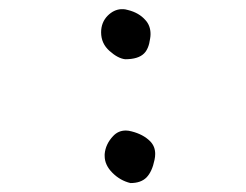

<svg xmlns="http://www.w3.org/2000/svg" viewBox="-20 -565 540 421"><path d="M320.3 -227.5Q320.3 -244.1 309.1 -255.4Q293.9 -270.5 268.6 -276.9Q261.7 -278.8 255.9 -278.8Q239.3 -278.8 228 -266.6Q211.4 -249 209.5 -227.1Q209.5 -225.1 209.5 -223.1Q209.5 -203.1 226.6 -186Q243.7 -168.9 266.1 -163.6Q289.1 -163.6 301.3 -176Q313.5 -188.5 318.8 -214.4Q320.3 -221.2 320.3 -227.5ZM310.1 -490.2Q310.1 -508.8 298.8 -521Q284.7 -537.1 260.7 -543Q253.9 -544.9 250.5 -544.9Q247.1 -544.9 245.6 -544.9Q229.5 -543.9 216.3 -530.8Q201.7 -516.1 201.7 -494.1Q201.7 -469.7 220 -453.4Q238.3 -437 254.4 -435.1Q283.2 -435.1 295.9 -447.8Q306.2 -458 309.1 -480Q310.1 -485.4 310.1 -490.2Z"/></svg>

Font: Bakudai
Style: Light
Weight: 300
Version: Version 1.48